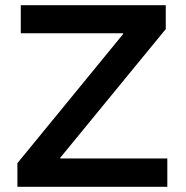

<svg xmlns="http://www.w3.org/2000/svg" viewBox="-20 -719 715 739"><path d="M454 -591H60V-699H618V-607L212 -112V-109H624V0H47V-91L454 -588Z"/></svg>

Font: Montserrat_am3
Style: Regular
Weight: 400
Designer: Julieta Ulanovsky
Foundry: Julieta Ulanovsky, Armenina letters added by Vahan Hovhannisyan
Version: Version 2.001